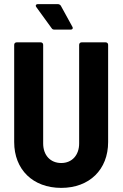

<svg xmlns="http://www.w3.org/2000/svg" viewBox="-20 -906 599 934"><path d="M332 -776 276 -878C273 -883 267 -886 261 -886H165C158 -886 154 -883 154 -878C154 -876 155 -874 157 -871L231 -769C235 -763 239 -762 245 -762H324C330 -762 334 -765 334 -770C334 -772 333 -774 332 -776ZM278 8C415 8 506 -81 506 -215V-688C506 -695 501 -700 494 -700H377C370 -700 365 -695 365 -688V-208C365 -151 330 -113 278 -113C225 -113 190 -151 190 -208V-688C190 -695 185 -700 178 -700H61C54 -700 49 -695 49 -688V-215C49 -81 140 8 278 8Z"/></svg>

Font: Barlow Semi Condensed
Style: Bold
Weight: 700
Width: 4
Designer: Jeremy Tribby
Foundry: Tribby Type
Version: Version 1.422;hotconv 1.0.109;makeotfexe 2.5.65596